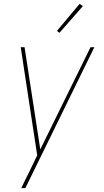

<svg xmlns="http://www.w3.org/2000/svg" viewBox="-20 -766 540 1001"><path d="M91 215Q99 197 108 179Q117 161 126 143L174 44L88 -520H108L190 13L452 -520H472L112 215ZM290 -595 277 -605 395 -746 412 -734Z"/></svg>

Font: Iosevka Thin Oblique
Style: Regular
Weight: 100
Italic angle: -9°
Monospace: yes
Designer: Belleve Invis
Foundry: Belleve Invis
Version: Version 32.5.0; ttfautohint (v1.8.4)